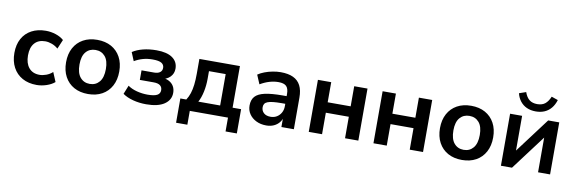

<svg xmlns="http://www.w3.org/2000/svg" viewBox="-57 -1180 5308 1777"><g transform="rotate(10 2597.0 -291.0)"><path d="M298 10Q221 10 164 -21.5Q107 -53 76 -111Q45 -169 45 -247Q45 -325 76 -381.5Q107 -438 164 -468.5Q221 -499 298 -499Q345 -499 391 -484Q437 -469 467 -442L430 -355Q404 -378 371.5 -390Q339 -402 309 -402Q244 -402 208.5 -361.5Q173 -321 173 -246Q173 -172 208.5 -129.5Q244 -87 309 -87Q338 -87 371 -99Q404 -111 430 -135L467 -47Q437 -21 390.5 -5.5Q344 10 298 10Z M781 10Q705 10 649 -21Q593 -52 562 -109.5Q531 -167 531 -245Q531 -323 562 -380Q593 -437 649 -468Q705 -499 781 -499Q857 -499 913 -468Q969 -437 1000 -380Q1031 -323 1031 -245Q1031 -167 1000 -109.5Q969 -52 913 -21Q857 10 781 10ZM781 -85Q837 -85 871 -125.5Q905 -166 905 -246Q905 -325 871 -364.5Q837 -404 781 -404Q725 -404 691 -364.5Q657 -325 657 -246Q657 -166 691 -125.5Q725 -85 781 -85Z M1328 10Q1262 10 1203.5 -5.5Q1145 -21 1106 -49L1139 -131Q1174 -106 1224 -93Q1274 -80 1325 -80Q1387 -80 1415 -95Q1443 -110 1443 -142Q1443 -171 1423 -186.5Q1403 -202 1362 -202H1232V-292H1350Q1386 -292 1405.5 -307Q1425 -322 1425 -349Q1425 -378 1400.5 -393.5Q1376 -409 1317 -409Q1267 -409 1225 -397Q1183 -385 1146 -363L1113 -443Q1154 -470 1211.5 -484.5Q1269 -499 1338 -499Q1436 -499 1487.5 -462.5Q1539 -426 1539 -361Q1539 -315 1508 -283.5Q1477 -252 1425 -245V-259Q1467 -257 1496.5 -241.5Q1526 -226 1541.5 -199.5Q1557 -173 1557 -137Q1557 -70 1498 -30Q1439 10 1328 10Z M1631 130V-98H1687Q1707 -129 1718.5 -164.5Q1730 -200 1735.5 -245.5Q1741 -291 1741 -350V-489H2122V-98H2202V130H2096V0H1737V130ZM1800 -98H2005V-393H1848V-321Q1848 -258 1835.5 -199Q1823 -140 1800 -98Z M2456 10Q2403 10 2361.5 -10.5Q2320 -31 2296.5 -66Q2273 -101 2273 -145Q2273 -199 2301 -230.5Q2329 -262 2392 -276Q2455 -290 2561 -290H2611V-218H2562Q2515 -218 2483 -214.5Q2451 -211 2431.5 -203.5Q2412 -196 2403.5 -183Q2395 -170 2395 -151Q2395 -118 2418 -97Q2441 -76 2482 -76Q2515 -76 2540.5 -91.5Q2566 -107 2581 -134Q2596 -161 2596 -196V-311Q2596 -361 2574 -383Q2552 -405 2500 -405Q2459 -405 2416 -392.5Q2373 -380 2329 -354L2293 -439Q2319 -457 2354.5 -470.5Q2390 -484 2429.5 -491.5Q2469 -499 2504 -499Q2576 -499 2622.5 -477Q2669 -455 2692 -410.5Q2715 -366 2715 -296V0H2598V-104H2606Q2599 -69 2578.5 -43.5Q2558 -18 2527 -4Q2496 10 2456 10Z M2855 0V-489H2980V-300H3196V-489H3321V0H3196V-202H2980V0Z M3463 0V-489H3588V-300H3804V-489H3929V0H3804V-202H3588V0Z M4295 10Q4219 10 4163 -21Q4107 -52 4076 -109.5Q4045 -167 4045 -245Q4045 -323 4076 -380Q4107 -437 4163 -468Q4219 -499 4295 -499Q4371 -499 4427 -468Q4483 -437 4514 -380Q4545 -323 4545 -245Q4545 -167 4514 -109.5Q4483 -52 4427 -21Q4371 10 4295 10ZM4295 -85Q4351 -85 4385 -125.5Q4419 -166 4419 -246Q4419 -325 4385 -364.5Q4351 -404 4295 -404Q4239 -404 4205 -364.5Q4171 -325 4171 -246Q4171 -166 4205 -125.5Q4239 -85 4295 -85Z M4661 0V-489H4774V-128H4748L5019 -489H5123V0H5010V-362H5037L4765 0ZM4891 -551Q4842 -551 4805 -568Q4768 -585 4743.5 -616.5Q4719 -648 4709 -690L4773 -712Q4790 -664 4818.5 -642Q4847 -620 4892 -620Q4938 -620 4966 -642.5Q4994 -665 5013 -711L5074 -690Q5060 -644 5034 -613Q5008 -582 4972 -566.5Q4936 -551 4891 -551Z"/></g></svg>

Font: NunitoSans3
Style: Bold
Weight: 700
Designer: Vernon Adams
Foundry: Vernon Adams
Version: Version 3.101;gftools[0.9.27]